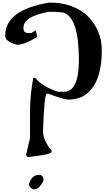

<svg xmlns="http://www.w3.org/2000/svg" viewBox="-20 -1438 821 1458"><path d="M351.6 -1418Q19.5 -1362.3 19.5 -1167Q19.5 -1121.1 108.4 -1097.7Q163.1 -1097.7 262.7 -1157.2L252 -1208L217.8 -1187.5H193.4Q158.2 -1187.5 158.2 -1222.7V-1227.5Q158.2 -1312.5 346.7 -1347.7H411.1L460.9 -1342.8Q579.1 -1304.7 579.1 -982.4Q579.1 -741.2 465.8 -741.2H420.9Q308.6 -776.4 247.1 -846.7H232.4Q208 -713.9 208 -590.8V-390.6L177.7 -260.7L188.5 -245.1Q371.1 -263.7 371.1 -285.2V-295.9Q306.6 -372.1 306.6 -441.4Q315.4 -726.6 336.9 -726.6H346.7Q463.9 -681.6 500 -681.6Q548.8 -681.6 599.6 -701.2Q752.9 -778.3 752.9 -1057.6Q752.9 -1214.8 633.8 -1328.1Q520.5 -1418 366.2 -1418ZM198.2 -35.2Q215.8 0 237.3 0Q279.3 0 311.5 -70.3Q307.6 -110.4 277.3 -110.4Q218.8 -110.4 198.2 -35.2Z"/></svg>

Font: Elementary Gothic 
Style: Regular
Weight: 400
Designer: Bill Roach / W.K. Roach
Version: Version 1.00 April 18, 2012, initial release